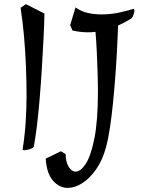

<svg xmlns="http://www.w3.org/2000/svg" viewBox="-20 -697 698 933"><path d="M98 33Q90 33 90 29Q101 -42 105 -108Q109 -174 109 -235Q109 -302 106 -376Q103 -450 96.5 -523Q90 -596 80 -659L106 -677L196 -631Q195 -578 191.5 -509.5Q188 -441 183.5 -366.5Q179 -292 173 -220Q167 -148 159.5 -86.5Q152 -25 144 17Q138 24 122 28.5Q106 33 98 33ZM309 216Q269 216 238 181.5Q207 147 202 74L276 38L299 52Q299 89 313.5 113Q328 137 348 137Q371 137 396 100Q421 63 438.5 -23.5Q456 -110 456 -257Q456 -287 454.5 -337Q453 -387 450.5 -442Q448 -497 444 -542Q435 -541 425.5 -540.5Q416 -540 407 -540Q370 -540 332 -549L321 -575L347 -661Q373 -642 405 -634.5Q437 -627 474 -627Q518 -627 559.5 -636Q601 -645 629 -654Q633 -654 633 -645Q633 -638 629 -625.5Q625 -613 618 -607Q602 -597 586 -588.5Q570 -580 554 -573Q552 -524 549 -462.5Q546 -401 541 -333.5Q536 -266 529.5 -200.5Q523 -135 514.5 -78Q506 -21 495 19Q478 82 447 126Q416 170 380 193Q344 216 309 216Z"/></svg>

Font: Julee
Style: Regular
Weight: 400
Designer: Julian Tunni
Foundry: Julian Tunni
Version: Version 1.002; ttfautohint (v1.8.4.7-5d5b);gftools[0.9.23]